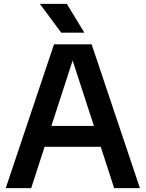

<svg xmlns="http://www.w3.org/2000/svg" viewBox="-20 -968 750 988"><path d="M9.5 0 258 -740H451.5L700 0H567.5L346 -680.5H361.5L140.5 0ZM166.5 -212.5 195.5 -320H513.5L542.5 -212.5ZM295 -800 185 -948H324L414 -800Z"/></svg>

Font: Encode Sans SC Condensed Thin SemiBold
Style: Regular
Weight: 600
Version: Version 3.002